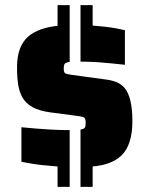

<svg xmlns="http://www.w3.org/2000/svg" viewBox="-20 -716 579 744"><path d="M292 -214Q305 -216 308.5 -221Q312 -226 312 -239Q312 -255 307 -259.5Q302 -264 285 -266L172 -281Q93 -292 67 -338Q55 -359 50.5 -387.5Q46 -416 46 -456Q46 -537 90 -575Q129 -608 203 -616V-696H250V-476Q235 -474 231 -469Q227 -464 227 -451Q227 -437 231.5 -433Q236 -429 257 -426L382 -409Q410 -406 429.5 -398.5Q449 -391 463 -375Q493 -339 493 -246Q493 -154 450 -113Q412 -77 339 -71V8H292ZM359 -475Q321 -477 305 -477H292V-696H339V-617Q391 -613 431 -606L464 -599V-465Q411 -471 359 -475ZM203 -71Q144 -75 102 -82L63 -89V-223Q122 -217 175 -214Q215 -212 232 -212H250V8H203Z"/></svg>

Font: Saira Stencil
Style: Regular
Weight: 400
Designer: Hector Gatti with collaboration of the Omnibus-Type team
Foundry: Omnibus-Type
Version: Version 1.003